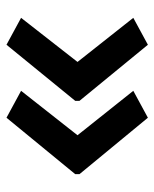

<svg xmlns="http://www.w3.org/2000/svg" viewBox="38 -570 476 592"><g transform="rotate(90 276.0 -274.0)"><path d="M517 -268V-281L343 -492L260 -447L397 -275L260 -101L343 -56ZM291 -268V-281L118 -492L35 -447L171 -275L35 -101L118 -56Z"/></g></svg>

Font: Noto Sans Thai Looped UI Narrow Medium
Style: Regular
Weight: 500
Width: 4
Designer: Cadson Demak Team
Foundry: Cadson Demak Co., Ltd.
Version: Version 1.000